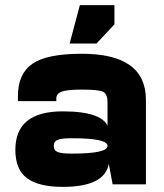

<svg xmlns="http://www.w3.org/2000/svg" viewBox="-20 -720 640 750"><path d="M50 -345V-325H200V-335Q200 -354 221 -362Q242 -370 300 -370Q365 -370 382.5 -361.5Q400 -353 400 -320V-220L550 -250V-330Q550 -510 300 -510Q162 -510 106 -470.5Q50 -431 50 -345ZM550 -250H400V-115L405 -80L420 0H550ZM40 -135Q40 -57 86 -23.5Q132 10 225 10Q389 10 405 -80L400 -150Q400 -120 260 -120Q221 -120 205.5 -126Q190 -132 190 -150Q190 -168 205.5 -174Q221 -180 260 -180Q400 -180 400 -150L405 -215Q390 -285 225 -285Q40 -285 40 -135ZM252 -550H357L427 -625V-700H292Z"/></svg>

Font: Millimetre
Style: Bold
Weight: 800
Designer: Jérémy Landes
Version: Version 1.0